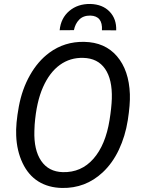

<svg xmlns="http://www.w3.org/2000/svg" viewBox="-20 -930 712 960"><path d="M58.1 0ZM289.6 9.8Q221.7 8.3 171.6 -22.9Q121.6 -54.2 92.8 -115Q64 -175.8 61 -251.5Q58.1 -310.5 74.2 -397.5Q90.3 -484.4 129.9 -554.2Q169.4 -624 226.1 -666Q302.7 -722.7 400.9 -720.7Q504.9 -718.8 564.9 -648.7Q625 -578.6 629.4 -459Q631.3 -407.7 618.9 -328.6Q606.4 -249.5 574.5 -181.6Q542.5 -113.8 493.2 -67.9Q407.2 12.2 289.6 9.8ZM539.1 -436.5Q542 -532.7 505.4 -585.7Q468.8 -638.7 396.5 -640.6Q331.1 -642.6 279.5 -605.5Q228 -568.4 195.1 -494.4Q162.1 -420.4 153.3 -307.1L151.9 -275.4Q148.9 -179.7 186 -125.5Q223.1 -71.3 293.9 -69.3Q386.2 -66.9 447 -136Q507.8 -205.1 527.8 -330.1Q537.6 -391.6 539.1 -436.5ZM489.7 -778.8Q494.1 -850.1 431.6 -852.1Q396.5 -852.5 376.2 -832Q356 -811.5 349.6 -779.3L278.3 -778.8Q284.2 -839.4 326.4 -875.2Q368.7 -911.1 432.1 -910.2Q493.2 -908.2 528.1 -871.8Q563 -835.4 561 -778.3Z"/></svg>

Font: Roboto
Style: Italic
Weight: 400
Italic angle: -12°
Designer: Google
Version: Version 2.134; 2016; ttfautohint (v1.6)